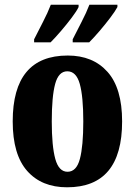

<svg xmlns="http://www.w3.org/2000/svg" viewBox="-20 -786 573 816"><path d="M265 10Q157 10 95.5 -59.5Q34 -129 34 -270Q34 -550 268 -550Q375 -550 437 -480.5Q499 -411 499 -270Q499 10 265 10ZM267 -56Q305 -56 319.5 -110.5Q334 -165 334 -270Q334 -376 319 -429.5Q304 -483 266 -483Q229 -483 214.5 -429.5Q200 -376 200 -270Q200 -165 215 -110.5Q230 -56 267 -56ZM289 -619Q306 -653 326.5 -692.5Q347 -732 360 -766H479V-756Q470 -739 448.5 -710.5Q427 -682 402.5 -653.5Q378 -625 359 -606H289ZM125 -619Q142 -653 162.5 -692.5Q183 -732 196 -766H314V-756Q306 -739 284.5 -710.5Q263 -682 238.5 -653.5Q214 -625 195 -606H125Z"/></svg>

Font: Noto Serif Bengali ExtraCondensed Black
Style: Regular
Weight: 900
Width: 2
Designer: Juan Bruce, Universal Thirst, Indian Type Foundry and the Monotype Design Team.
Foundry: Monotype Imaging Inc.
Version: Version 2.003; ttfautohint (v1.8.4.7-5d5b)